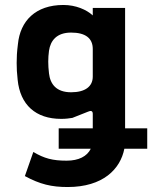

<svg xmlns="http://www.w3.org/2000/svg" viewBox="-20 -539 618 772"><path d="M252 213C394 213 464 141 480 59H572V-23H483V-507H353V-477C328 -500 285 -519 235 -519C123 -519 61 -455 52 -361C48 -330 47 -308 47 -286C47 -264 48 -245 51 -218C61 -118 123 -61 226 -61C245 -61 258 -63 271 -65L334 -90C345 -95 353 -94 353 -81V-23H216V59H345C330 90 296 107 248 107C191 107 158 98 114 72L80 169C141 202 187 213 252 213ZM266 -168C206 -168 182 -201 177 -244C173 -278 173 -305 177 -335C183 -376 208 -408 266 -408C324 -408 353 -385 353 -342V-231C353 -191 322 -168 266 -168Z"/></svg>

Font: Finlandica SemiBold
Style: Regular
Weight: 600
Designer: Niklas Ekholm, Juho Hiilivirta, Jaakko Suomalainen
Foundry: Helsinki Type Studio
Version: Version 2.000;Glyphs 3.2 (3202)